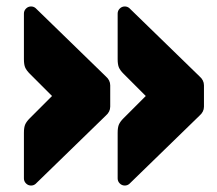

<svg xmlns="http://www.w3.org/2000/svg" viewBox="-20 -626 672 594"><path d="M54 -215V-74Q54 -65 60.5 -58.5Q67 -52 76 -52Q84 -52 90 -57L307 -268Q321 -280 321 -296V-362Q321 -378 307 -390L90 -601Q84 -606 76 -606Q67 -606 60.5 -599.5Q54 -593 54 -584V-443Q54 -426 58 -417Q62 -408 72 -398L141 -329L72 -260Q62 -250 58 -241Q54 -232 54 -215ZM344 -215V-74Q344 -65 350.5 -58.5Q357 -52 366 -52Q374 -52 380 -57L597 -268Q611 -280 611 -296V-362Q611 -378 597 -390L380 -601Q374 -606 366 -606Q357 -606 350.5 -599.5Q344 -593 344 -584V-443Q344 -426 348 -417Q352 -408 362 -398L431 -329L362 -260Q352 -250 348 -241Q344 -232 344 -215Z"/></svg>

Font: Rubik
Style: Regular
Weight: 900
Designer: Hubert & Fischer
Foundry: Hubert & Fischer
Version: Version 1.100